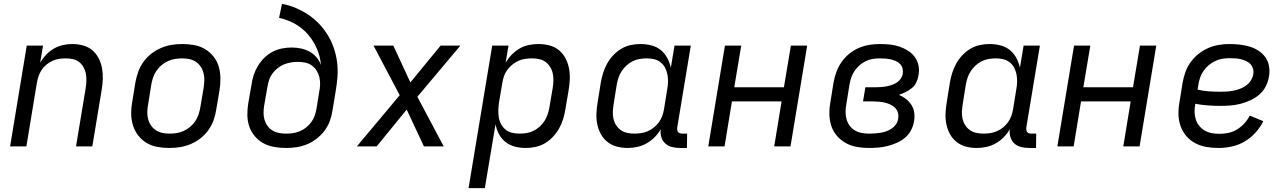

<svg xmlns="http://www.w3.org/2000/svg" viewBox="-20 -755 6640 990"><path d="M32 0 118 -520H202L187 -432Q200 -454 218 -473Q236 -492 258 -504.5Q280 -517 304 -522.5Q328 -528 352 -528Q381 -528 408.5 -520.5Q436 -513 456 -496Q476 -479 488.5 -455Q501 -431 506 -403.5Q511 -376 510 -347.5Q509 -319 504 -290L456 0H372L422 -302Q425 -321 425.5 -340Q426 -359 422.5 -376.5Q419 -394 410 -409.5Q401 -425 387.5 -435.5Q374 -446 356 -450Q338 -454 319 -454Q302 -454 284.5 -451.5Q267 -449 250 -441Q233 -433 218.5 -421Q204 -409 194 -393.5Q184 -378 178.5 -361Q173 -344 170 -327L116 0Z M854 8Q822 8 791.5 2.5Q761 -3 736 -18Q711 -33 693 -56Q675 -79 666 -107.5Q657 -136 656.5 -167Q656 -198 662 -230L678 -330Q683 -357 692.5 -384Q702 -411 719 -435Q736 -459 759.5 -477.5Q783 -496 810 -507.5Q837 -519 864.5 -523.5Q892 -528 919 -528Q951 -528 981.5 -522.5Q1012 -517 1037 -502Q1062 -487 1080.5 -464Q1099 -441 1107.5 -412.5Q1116 -384 1116.5 -353Q1117 -322 1112 -290L1095 -190Q1091 -163 1081.5 -136Q1072 -109 1055 -85Q1038 -61 1014.5 -42.5Q991 -24 964 -12.5Q937 -1 909 3.5Q881 8 854 8ZM854 -66Q873 -66 891.5 -69Q910 -72 927.5 -80Q945 -88 961 -101.5Q977 -115 987.5 -131Q998 -147 1004 -165.5Q1010 -184 1013 -202L1030 -302Q1033 -322 1033.5 -341Q1034 -360 1029.5 -378Q1025 -396 1015 -411Q1005 -426 990.5 -436Q976 -446 957.5 -450Q939 -454 920 -454Q901 -454 882.5 -451Q864 -448 846 -440Q828 -432 812.5 -418.5Q797 -405 786 -389Q775 -373 769 -354.5Q763 -336 760 -318L744 -218Q740 -198 739.5 -179Q739 -160 743.5 -142Q748 -124 758 -109Q768 -94 783 -84Q798 -74 816.5 -70Q835 -66 854 -66Z M1454 8Q1423 8 1393 2.5Q1363 -3 1338 -16.5Q1313 -30 1294 -52.5Q1275 -75 1265.5 -102.5Q1256 -130 1255.5 -160.5Q1255 -191 1260 -222L1277 -319Q1280 -343 1288 -367.5Q1296 -392 1309.5 -414.5Q1323 -437 1342 -456Q1361 -475 1384.5 -487.5Q1408 -500 1433.5 -505Q1459 -510 1483 -510Q1508 -510 1532 -505Q1556 -500 1576.5 -488.5Q1597 -477 1612 -459.5Q1627 -442 1635 -420Q1631 -465 1613.5 -505Q1596 -545 1568 -577.5Q1540 -610 1502 -631.5Q1464 -653 1419 -663L1434 -735Q1472 -728 1506 -713.5Q1540 -699 1570.5 -678.5Q1601 -658 1626 -631.5Q1651 -605 1670 -574Q1689 -543 1701 -508Q1713 -473 1718 -435Q1723 -397 1720 -358Q1717 -319 1710 -279L1694 -183Q1690 -156 1680 -129.5Q1670 -103 1652.5 -80Q1635 -57 1611.5 -39Q1588 -21 1562 -10.5Q1536 0 1508.5 4Q1481 8 1454 8ZM1455 -66Q1473 -66 1490.5 -68.5Q1508 -71 1526 -78.5Q1544 -86 1559 -98Q1574 -110 1585.5 -126Q1597 -142 1603 -159.5Q1609 -177 1612 -195L1626 -282Q1630 -301 1630.5 -320.5Q1631 -340 1626.5 -358Q1622 -376 1612 -391.5Q1602 -407 1587.5 -417.5Q1573 -428 1554.5 -432Q1536 -436 1516 -436Q1498 -436 1480 -433Q1462 -430 1444.5 -423Q1427 -416 1411.5 -403.5Q1396 -391 1384.5 -375.5Q1373 -360 1367.5 -342.5Q1362 -325 1359 -307L1342 -210Q1339 -191 1339 -172.5Q1339 -154 1344 -137Q1349 -120 1359.5 -105.5Q1370 -91 1385 -82Q1400 -73 1418 -69.5Q1436 -66 1455 -66Z M1820 0 2041 -264 1906 -520H2008L2096 -330L2252 -520H2354L2132 -256L2268 0H2166L2077 -190L1922 0Z M2396 215 2518 -520H2602L2587 -431Q2600 -454 2618.5 -473Q2637 -492 2659.5 -505Q2682 -518 2707 -523Q2732 -528 2756 -528Q2785 -528 2812.5 -521Q2840 -514 2861 -497Q2882 -480 2895 -456Q2908 -432 2913.5 -404.5Q2919 -377 2918 -348Q2917 -319 2912 -290L2895 -190Q2891 -165 2883.5 -140.5Q2876 -116 2863 -93Q2850 -70 2831.5 -50Q2813 -30 2790 -16.5Q2767 -3 2741.5 2.5Q2716 8 2691 8Q2662 8 2635 1Q2608 -6 2587 -22.5Q2566 -39 2553 -63Q2540 -87 2535 -114L2480 215ZM2659 -66Q2677 -66 2695.5 -69Q2714 -72 2731 -80.5Q2748 -89 2763 -102.5Q2778 -116 2788 -132Q2798 -148 2804 -166Q2810 -184 2813 -202L2830 -302Q2833 -321 2833.5 -340Q2834 -359 2830 -377Q2826 -395 2816.5 -410Q2807 -425 2793 -435.5Q2779 -446 2760.5 -450Q2742 -454 2723 -454Q2706 -454 2688 -451.5Q2670 -449 2653.5 -441.5Q2637 -434 2622 -422Q2607 -410 2595.5 -394.5Q2584 -379 2578.5 -362Q2573 -345 2570 -327L2553 -227Q2550 -207 2549.5 -187.5Q2549 -168 2552 -149.5Q2555 -131 2564 -114.5Q2573 -98 2587 -86.5Q2601 -75 2620 -70.5Q2639 -66 2659 -66Z M3217 8Q3188 8 3161 1Q3134 -6 3112.5 -23Q3091 -40 3078 -64Q3065 -88 3059.5 -115.5Q3054 -143 3055.5 -172Q3057 -201 3062 -230L3078 -330Q3082 -355 3090 -379.5Q3098 -404 3110.5 -427Q3123 -450 3142 -470Q3161 -490 3183.5 -503.5Q3206 -517 3231.5 -522.5Q3257 -528 3282 -528Q3311 -528 3338.5 -521Q3366 -514 3386.5 -497.5Q3407 -481 3420 -457Q3433 -433 3439 -406L3458 -520H3542L3472 -98Q3471 -92 3472 -85.5Q3473 -79 3476.5 -74Q3480 -69 3486.5 -67.5Q3493 -66 3500 -66H3523L3522 8H3487Q3465 8 3445 3Q3425 -2 3410.5 -15Q3396 -28 3390 -48Q3384 -68 3387 -89Q3374 -66 3355 -47Q3336 -28 3313.5 -15.5Q3291 -3 3266 2.5Q3241 8 3217 8ZM3251 -66Q3268 -66 3285.5 -68.5Q3303 -71 3320 -78.5Q3337 -86 3352 -98Q3367 -110 3378 -125.5Q3389 -141 3395 -158Q3401 -175 3404 -193L3420 -293Q3424 -313 3424.5 -332.5Q3425 -352 3421.5 -370.5Q3418 -389 3409.5 -405.5Q3401 -422 3386.5 -433.5Q3372 -445 3353.5 -449.5Q3335 -454 3315 -454Q3297 -454 3278.5 -451Q3260 -448 3242.5 -439.5Q3225 -431 3210.5 -417.5Q3196 -404 3185.5 -388Q3175 -372 3169 -354Q3163 -336 3160 -318L3144 -218Q3141 -199 3140 -180Q3139 -161 3143 -143Q3147 -125 3156.5 -110Q3166 -95 3180.5 -84.5Q3195 -74 3213.5 -70Q3232 -66 3251 -66Z M3632 0 3718 -520H3802L3766 -305H4022L4058 -520H4142L4056 0H3972L4010 -232H3754L3716 0Z M4461 8Q4429 8 4398 2.5Q4367 -3 4341 -17.5Q4315 -32 4295.5 -54.5Q4276 -77 4266.5 -105.5Q4257 -134 4256.5 -166Q4256 -198 4262 -230L4278 -330Q4283 -357 4292.5 -383.5Q4302 -410 4318.5 -434Q4335 -458 4358 -477Q4381 -496 4407.5 -507.5Q4434 -519 4461.5 -523.5Q4489 -528 4516 -528Q4542 -528 4567.5 -525.5Q4593 -523 4617 -515Q4641 -507 4661.5 -494Q4682 -481 4696.5 -461.5Q4711 -442 4716 -417Q4721 -392 4716 -366Q4713 -348 4705 -330.5Q4697 -313 4682 -301Q4667 -289 4650 -280.5Q4633 -272 4615 -266Q4634 -258 4651 -245Q4668 -232 4679.5 -214Q4691 -196 4694 -174Q4697 -152 4693 -129Q4689 -105 4677 -82.5Q4665 -60 4645.5 -44Q4626 -28 4603 -18Q4580 -8 4556 -2Q4532 4 4508 6Q4484 8 4461 8ZM4462 -66Q4476 -66 4491 -67Q4506 -68 4521 -70.5Q4536 -73 4550 -78Q4564 -83 4577.5 -92Q4591 -101 4600 -114Q4609 -127 4611 -142Q4614 -158 4610 -173Q4606 -188 4596 -198.5Q4586 -209 4572 -215.5Q4558 -222 4544 -225.5Q4530 -229 4514 -230.5Q4498 -232 4482 -232H4430L4442 -305H4494Q4508 -305 4522 -306Q4536 -307 4549.5 -309.5Q4563 -312 4577 -316.5Q4591 -321 4603.5 -329Q4616 -337 4624.5 -349.5Q4633 -362 4635 -375Q4637 -390 4633.5 -403Q4630 -416 4620.5 -425.5Q4611 -435 4598.5 -440.5Q4586 -446 4572.5 -449Q4559 -452 4544.5 -453Q4530 -454 4516 -454Q4498 -454 4479.5 -451Q4461 -448 4443.5 -439.5Q4426 -431 4411 -417.5Q4396 -404 4385.5 -388Q4375 -372 4369 -354Q4363 -336 4360 -318L4344 -218Q4340 -198 4340 -178.5Q4340 -159 4345 -140.5Q4350 -122 4361 -107Q4372 -92 4388 -82.5Q4404 -73 4423 -69.5Q4442 -66 4462 -66Z M5017 8Q4988 8 4961 1Q4934 -6 4912.5 -23Q4891 -40 4878 -64Q4865 -88 4859.5 -115.5Q4854 -143 4855.5 -172Q4857 -201 4862 -230L4878 -330Q4882 -355 4890 -379.5Q4898 -404 4910.5 -427Q4923 -450 4942 -470Q4961 -490 4983.5 -503.5Q5006 -517 5031.5 -522.5Q5057 -528 5082 -528Q5111 -528 5138.5 -521Q5166 -514 5186.5 -497.5Q5207 -481 5220 -457Q5233 -433 5239 -406L5258 -520H5342L5272 -98Q5271 -92 5272 -85.5Q5273 -79 5276.5 -74Q5280 -69 5286.5 -67.5Q5293 -66 5300 -66H5323L5322 8H5287Q5265 8 5245 3Q5225 -2 5210.5 -15Q5196 -28 5190 -48Q5184 -68 5187 -89Q5174 -66 5155 -47Q5136 -28 5113.5 -15.5Q5091 -3 5066 2.5Q5041 8 5017 8ZM5051 -66Q5068 -66 5085.5 -68.5Q5103 -71 5120 -78.5Q5137 -86 5152 -98Q5167 -110 5178 -125.5Q5189 -141 5195 -158Q5201 -175 5204 -193L5220 -293Q5224 -313 5224.5 -332.5Q5225 -352 5221.5 -370.5Q5218 -389 5209.5 -405.5Q5201 -422 5186.5 -433.5Q5172 -445 5153.5 -449.5Q5135 -454 5115 -454Q5097 -454 5078.5 -451Q5060 -448 5042.5 -439.5Q5025 -431 5010.5 -417.5Q4996 -404 4985.5 -388Q4975 -372 4969 -354Q4963 -336 4960 -318L4944 -218Q4941 -199 4940 -180Q4939 -161 4943 -143Q4947 -125 4956.5 -110Q4966 -95 4980.5 -84.5Q4995 -74 5013.5 -70Q5032 -66 5051 -66Z M5432 0 5518 -520H5602L5566 -305H5822L5858 -520H5942L5856 0H5772L5810 -232H5554L5516 0Z M6262 8Q6230 8 6199.5 2.5Q6169 -3 6142.5 -17Q6116 -31 6096.5 -54Q6077 -77 6067 -105.5Q6057 -134 6056.5 -166Q6056 -198 6062 -230L6078 -330Q6083 -357 6092.5 -384Q6102 -411 6119.5 -435Q6137 -459 6160.5 -477.5Q6184 -496 6210.5 -507.5Q6237 -519 6264.5 -523.5Q6292 -528 6320 -528Q6347 -528 6373 -525Q6399 -522 6424 -514.5Q6449 -507 6470 -493Q6491 -479 6505 -459Q6519 -439 6523.5 -413Q6528 -387 6523 -360Q6519 -334 6506.5 -309.5Q6494 -285 6473 -267Q6452 -249 6426.5 -237.5Q6401 -226 6375.5 -219.5Q6350 -213 6324 -211Q6298 -209 6273 -209Q6240 -209 6207 -211.5Q6174 -214 6143 -220V-218Q6139 -197 6139.5 -177Q6140 -157 6146 -138.5Q6152 -120 6164 -105.5Q6176 -91 6192.5 -81.5Q6209 -72 6228.5 -68.5Q6248 -65 6268 -65Q6291 -65 6314.5 -70Q6338 -75 6358.5 -87.5Q6379 -100 6396 -118.5Q6413 -137 6424 -159L6494 -130Q6478 -98 6453 -70.5Q6428 -43 6397 -25Q6366 -7 6331 0.5Q6296 8 6262 8ZM6273 -282Q6289 -282 6306 -283Q6323 -284 6340 -287.5Q6357 -291 6373.5 -297Q6390 -303 6404.5 -313.5Q6419 -324 6429 -339Q6439 -354 6442 -371Q6445 -386 6441 -400Q6437 -414 6428 -424Q6419 -434 6406 -440Q6393 -446 6379 -449.5Q6365 -453 6350 -454Q6335 -455 6320 -455Q6301 -455 6282.5 -452Q6264 -449 6246 -440.5Q6228 -432 6212.5 -419Q6197 -406 6185.5 -389.5Q6174 -373 6168 -354.5Q6162 -336 6159 -318L6155 -293Q6183 -286 6213 -284Q6243 -282 6273 -282Z"/></svg>

Font: Iosevka Extended
Style: Italic
Weight: 400
Width: 7
Italic angle: -9°
Monospace: yes
Designer: Belleve Invis
Foundry: Belleve Invis
Version: Version 32.5.0; ttfautohint (v1.8.4)